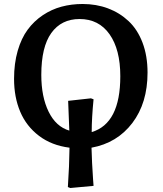

<svg xmlns="http://www.w3.org/2000/svg" viewBox="-20 -734 819 967"><path d="M334 212.9 321.8 208Q329.1 100.6 330.1 9.8Q240.2 -1.5 176.5 -49.8Q112.8 -98.1 81.8 -171.4Q50.8 -244.6 50.8 -336.9Q50.8 -414.6 69.1 -478Q87.4 -541.5 119.4 -584.7Q151.4 -627.9 195.6 -657.5Q239.7 -687 289.8 -700.4Q339.8 -713.9 396 -713.9Q464.8 -713.9 523.7 -691.9Q582.5 -669.9 627.4 -627.9Q672.4 -585.9 697.8 -519.3Q723.1 -452.6 723.1 -368.2Q723.1 -215.3 646.5 -114.5Q569.8 -13.7 440.9 9.8Q441.4 39.1 443.8 87.2Q446.3 135.3 448.7 168.9L451.2 202.1ZM441.9 -68.8Q585.9 -111.8 585.9 -350.1Q585.9 -484.9 531.7 -561.5Q477.5 -638.2 380.9 -638.2Q289.1 -638.2 238.5 -567.9Q188 -497.6 188 -356.9Q188 -246.6 224.9 -171.4Q261.7 -96.2 329.1 -76.2L323.2 -226.1L438 -238.8L451.2 -233.9Q441.9 -140.1 441.9 -68.8Z"/></svg>

Font: Literata Book SemiBold
Style: Regular
Weight: 600
Designer: Latin by Veronika Burian and Jose Scaglione. Greek by Irene Vlachou. Cyrillic by Vera Evstafieva
Foundry: TypeTogether
Version: Version 2.003;PS 002.003;hotconv 1.0.88;makeotf.lib2.5.64775